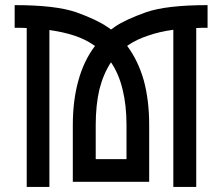

<svg xmlns="http://www.w3.org/2000/svg" viewBox="-20 -742 881 761"><path d="M802.7 -721.7Q802.7 -692.4 802.7 -631.8Q791 -631.8 779.3 -631.8Q768.6 -631.8 757.8 -630.9Q757.8 -420.9 757.8 -1Q727.5 -1 667 -1Q667 -209 667 -624Q610.4 -616.2 566.4 -600.6Q521.5 -585.9 487.3 -562.5Q486.3 -561.5 485.4 -561.5Q485.4 -560.5 484.4 -559.6Q527.3 -502 549.8 -423.8Q571.3 -344.7 571.3 -246.1Q571.3 -170.9 571.3 -21.5Q571.3 -21.5 569.3 -21.5Q469.7 -21.5 270.5 -21.5Q270.5 -21.5 268.6 -21.5Q268.6 -96.7 268.6 -245.1Q268.6 -344.7 291 -423.8Q312.5 -502 356.4 -559.6Q355.5 -560.5 354.5 -561.5Q353.5 -561.5 352.5 -562.5Q319.3 -585.9 275.4 -600.6Q231.4 -615.2 175.8 -623Q175.8 -416 175.8 -1Q145.5 -1 85.9 -1Q85.9 -210.9 85.9 -630.9Q74.2 -631.8 62.5 -631.8Q49.8 -631.8 38.1 -631.8Q38.1 -662.1 38.1 -721.7Q200.2 -721.7 282.2 -693.4Q363.3 -664.1 403.3 -636.7Q408.2 -633.8 412.1 -630.9Q416 -627.9 419.9 -625Q423.8 -627.9 428.7 -630.9Q432.6 -633.8 436.5 -636.7Q476.6 -664.1 558.6 -693.4Q639.6 -721.7 802.7 -721.7ZM359.4 -112.3Q359.4 -112.3 359.4 -111.3Q399.4 -111.3 481.4 -111.3Q481.4 -156.2 481.4 -246.1Q481.4 -325.2 465.8 -387.7Q451.2 -449.2 419.9 -495.1Q389.6 -449.2 374 -387.7Q359.4 -325.2 359.4 -246.1Q359.4 -211.9 359.4 -178.7Q359.4 -145.5 359.4 -112.3Z"/></svg>

Font: Oishi
Style: Regular
Weight: 400
Designer: bBranding
Version: Version 1.0